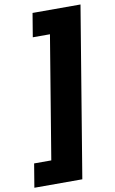

<svg xmlns="http://www.w3.org/2000/svg" viewBox="-121 -824 605 1011"><g transform="rotate(-10 181.5 -318.0)"><path d="M-22 136.2 -1 9.8H90.8L199.2 -645.5H107.4L128.4 -772H384.8L234.4 136.2Z"/></g></svg>

Font: Inter ExtraBold
Style: Italic
Weight: 800
Italic angle: -9.3988°
Designer: Rasmus Andersson
Foundry: rsms
Version: Version 4.001;git-66647c0bb